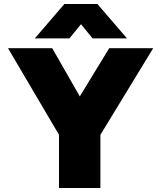

<svg xmlns="http://www.w3.org/2000/svg" viewBox="-20 -940 806 960"><path d="M302 -920H467L615 -748H443L385 -819L327 -748H154ZM275 -266 20 -699H241L379 -458L526 -699H746L482 -266V0H275Z"/></svg>

Font: Prompt ExtraBold
Style: Regular
Weight: 800
Designer: Katatrad Team
Foundry: CadsonDemak
Version: Version 1.000